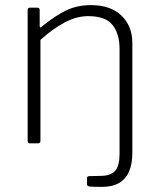

<svg xmlns="http://www.w3.org/2000/svg" viewBox="-20 -560 620 750"><path d="M335 -540Q412 -540 454.5 -499Q497 -458 497 -392V37Q497 79 484.5 109Q472 139 445.5 154.5Q419 170 378 170Q339 170 329.5 168.5Q320 167 320 160V136Q320 132 321.5 130.5Q323 129 327 128L376 127Q414 126 430.5 106.5Q447 87 447 41V-370Q447 -427 420 -462Q393 -497 324 -497Q279 -497 232 -472Q185 -447 138 -404V-10Q138 0 128 0H98Q88 0 88 -10V-520Q88 -530 97 -530H126Q135 -530 135 -521V-459Q135 -454 137 -453Q139 -452 143 -456Q186 -490 217 -508Q248 -526 276 -533Q304 -540 335 -540Z"/></svg>

Font: Libre Franklin ExtraLight
Style: Regular
Weight: 250
Designer: Pablo Impallari, Rodrigo Fuenzalida, Nhung Nguyen
Foundry: Impallari Type
Version: Version 3.000